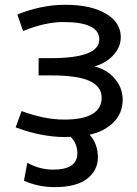

<svg xmlns="http://www.w3.org/2000/svg" viewBox="-20 -555 565 794"><path d="M371.1 -280.3Q422.9 -266.6 452.1 -232.4Q487.3 -193.4 487.3 -142.6Q487.3 -86.9 449.2 -48.8Q411.1 -10.7 350.6 2Q384.8 40 384.8 95.7Q384.8 149.4 340.3 184.1Q295.9 218.8 206.1 218.8Q138.7 218.8 79.1 192.4L92.8 118.2Q144.5 146.5 199.2 146.5Q300.8 146.5 299.8 78.1Q299.8 40 272.5 10.7Q271.5 10.7 262.7 11.2Q253.9 11.7 249 11.7Q151.4 11.7 44.9 -28.3L69.3 -95.7Q164.1 -60.5 245.1 -60.5Q400.4 -60.5 400.4 -151.4Q400.4 -196.3 351.6 -219.7Q302.7 -243.2 189.5 -243.2H139.6V-314.5H189.5Q390.6 -314.5 390.6 -391.6Q390.6 -463.9 242.2 -463.9Q167 -463.9 75.2 -426.8L51.8 -495.1Q152.3 -535.2 249 -535.2Q356.4 -535.2 418 -498.5Q479.5 -461.9 479.5 -401.4Q479.5 -358.4 445.3 -323.2Q417 -293.9 371.1 -280.3Z"/></svg>

Font: Gen Shin Gothic Regular
Style: Regular
Weight: 400
Designer: [Source Han Sans]
Ryoko NISHIZUKA  (kana & ideographs); Paul D. Hunt (Latin, Greek & Cyrillic); Wenlong ZHANG  (bopomofo
Version: Version 1.002.20150607